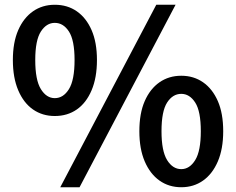

<svg xmlns="http://www.w3.org/2000/svg" viewBox="-20 -772 991 806"><path d="M210 -285Q158 -285 118.5 -312.5Q79 -340 56.5 -393Q34 -446 34 -520Q34 -594 56.5 -645.5Q79 -697 118.5 -724.5Q158 -752 210 -752Q263 -752 302.5 -724.5Q342 -697 364.5 -645.5Q387 -594 387 -520Q387 -446 364.5 -393Q342 -340 302.5 -312.5Q263 -285 210 -285ZM210 -360Q246 -360 269.5 -398Q293 -436 293 -520Q293 -603 269.5 -639.5Q246 -676 210 -676Q175 -676 151.5 -639.5Q128 -603 128 -520Q128 -436 151.5 -398Q175 -360 210 -360ZM233 14 636 -752H717L314 14ZM741 14Q689 14 649.5 -14Q610 -42 587.5 -94.5Q565 -147 565 -221Q565 -296 587.5 -347.5Q610 -399 649.5 -426.5Q689 -454 741 -454Q793 -454 832.5 -426.5Q872 -399 894.5 -347.5Q917 -296 917 -221Q917 -147 894.5 -94.5Q872 -42 832.5 -14Q793 14 741 14ZM741 -62Q776 -62 799.5 -100Q823 -138 823 -221Q823 -305 799.5 -341.5Q776 -378 741 -378Q705 -378 681.5 -341.5Q658 -305 658 -221Q658 -138 681.5 -100Q705 -62 741 -62Z"/></svg>

Font: Noto Sans KR Thin SemiBold
Style: Regular
Weight: 600
Version: Version 2.004-H2;hotconv 1.0.118;makeotfexe 2.5.65603